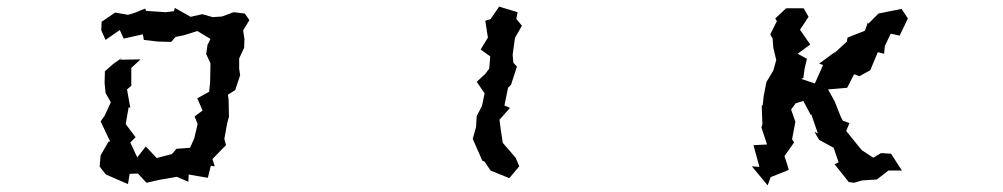

<svg xmlns="http://www.w3.org/2000/svg" viewBox="-20 -534 3040 582"><path d="M350 -359 323 -340 298 -318 297 -282 300 -252 316 -224 297 -183 285 -166 314 -105H309L285 -63L282 -29L301 -5L368 24L373 -7L398 -8L424 20L464 11L516 2L551 17L552 -5L610 5L619 -31L631 -30L624 -52L665 -94L660 -113L669 -162L674 -180L673 -231L671 -247L693 -261L708 -306L705 -325V-357L720 -389L721 -415L717 -442L736 -473L722 -493L688 -497L653 -484L625 -482L593 -491L558 -483L510 -510L507 -500L482 -497L423 -501L420 -508L388 -495L368 -489L329 -496L288 -468L287 -442L300 -413L343 -443L355 -417L413 -430L416 -413L459 -408L499 -407L512 -422L537 -427L578 -440L618 -416L609 -398L605 -370L618 -342L617 -286L614 -256L578 -236L594 -199L570 -181L579 -158L569 -115L556 -86L515 -83L501 -67L455 -55L422 -90L396 -57L375 -102L391 -118L361 -158L370 -209L375 -207L365 -263L378 -274V-328L406 -354L344 -353Z M1413 -113 1442 -47 1449 -44 1467 -17 1524 6 1554 -30 1543 -56 1504 -101 1498 -141 1494 -171 1526 -207 1509 -214 1520 -268 1529 -277 1547 -332 1536 -344 1534 -368 1541 -419 1562 -456 1545 -477 1549 -497 1493 -514 1467 -476 1451 -471 1459 -420 1437 -384 1466 -363 1463 -326 1451 -310 1425 -286 1449 -251 1441 -213 1425 -182 1423 -149Z M2392 -221 2415 -228 2438 -185 2439 -188 2459 -130 2449 -134 2463 -110 2507 -86 2522 -42 2510 -36 2553 18 2569 20 2593 13 2638 10 2673 -17H2714L2681 -68L2651 -70L2627 -56L2592 -79L2545 -137L2555 -161L2535 -168L2529 -179L2510 -227L2490 -263L2548 -268L2569 -309L2585 -303L2618 -321L2641 -376L2660 -371L2662 -394L2680 -432L2707 -426L2732 -478L2713 -507L2643 -493L2612 -462L2611 -467L2602 -441L2549 -420L2547 -408L2505 -369L2513 -378L2463 -341L2475 -337L2450 -281L2408 -295L2415 -297L2419 -326L2426 -356L2398 -371L2436 -399L2405 -444L2431 -483L2416 -509H2363L2330 -478L2335 -470L2315 -430L2322 -417L2324 -390L2333 -352L2324 -320L2303 -285L2295 -243L2292 -216L2289 -213L2291 -157L2288 -148L2305 -96L2264 -94L2282 -28L2259 -30L2307 28L2316 3L2371 -19L2366 -36L2358 -61L2387 -102L2381 -112L2391 -165L2378 -202Z"/></svg>

Font: チョークS
Style: Regular
Weight: 400
Designer: [Stick] Fontworks Inc.
Foundry: [Stick] Fontworks Inc.
Version: Version 1.200;FEAKit 1.0